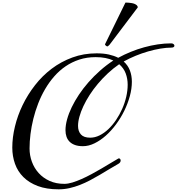

<svg xmlns="http://www.w3.org/2000/svg" viewBox="-20 -1403 1343 1456"><path d="M712.4 -998.5Q765.6 -998.5 805.7 -989.5Q845.7 -980.5 876.5 -964.8Q922.4 -989.7 972.2 -1010Q1022 -1030.3 1073.2 -1044.4Q1124.5 -1058.6 1176.3 -1066.4Q1228 -1074.2 1277.8 -1074.2Q1289.6 -1074.2 1296.1 -1068.6Q1302.7 -1063 1302.7 -1056.2Q1302.7 -1050.8 1297.4 -1046.4Q1292 -1042 1280.8 -1042Q1242.2 -1042 1196.8 -1034.4Q1151.4 -1026.9 1103.8 -1013.2Q1056.2 -999.5 1008.5 -980Q960.9 -960.4 918 -936.5Q950.7 -907.2 965.3 -868.2Q980 -829.1 980 -783.2Q980 -730.5 964.6 -674.1Q949.2 -617.7 922.6 -563.2Q896 -508.8 859.9 -460Q823.7 -411.1 782.5 -374.5Q741.2 -337.9 696.8 -316.2Q652.3 -294.4 608.9 -294.4Q574.2 -294.4 549.3 -303.2Q524.4 -312 508.3 -327.9Q492.2 -343.8 484.4 -366Q476.6 -388.2 476.6 -415.5Q476.6 -453.6 488.8 -498Q501 -542.5 523.7 -589.6Q546.4 -636.7 578.6 -685.1Q610.8 -733.4 651.1 -779.3Q691.4 -825.2 739 -867.4Q786.6 -909.7 839.4 -944.3Q813 -956.5 779.8 -963.1Q746.6 -969.7 705.1 -969.7Q638.7 -969.7 581.8 -951.2Q524.9 -932.6 477.3 -900.1Q429.7 -867.7 390.9 -823.2Q352.1 -778.8 321.8 -726.8Q291.5 -674.8 269.3 -617.4Q247.1 -560.1 232.7 -501.7Q218.3 -443.4 211.2 -386.2Q204.1 -329.1 204.1 -277.3Q204.1 -224.6 221.9 -176.3Q239.7 -127.9 273.4 -90.6Q307.1 -53.2 356.2 -31Q405.3 -8.8 467.8 -8.8Q495.1 -8.8 528.8 -19Q562.5 -29.3 599.4 -45.7Q636.2 -62 674.6 -82.8Q712.9 -103.5 749.3 -124.8Q785.6 -146 818.4 -166Q851.1 -186 877 -200.7Q878.9 -202.1 881.8 -202.1Q887.2 -202.1 891.1 -197.3Q895 -192.4 895 -185.5Q895 -179.2 890.9 -172.4Q886.7 -165.5 877 -160.2Q842.8 -141.1 807.6 -119.6Q772.5 -98.1 736.1 -76.7Q699.7 -55.2 662.1 -35.4Q624.5 -15.6 585.7 -0.5Q546.9 14.6 506.6 23.7Q466.3 32.7 424.8 32.7Q333 32.7 266.8 7.8Q200.7 -17.1 157.5 -60.1Q114.3 -103 93.8 -160.6Q73.2 -218.3 73.2 -283.7Q73.2 -360.8 93.3 -443.8Q113.3 -526.9 151.6 -606.2Q189.9 -685.5 245.4 -756.8Q300.8 -828.1 371.8 -881.8Q442.9 -935.5 528.6 -967Q614.3 -998.5 712.4 -998.5ZM664.1 -358.9Q699.7 -358.9 734.9 -376.2Q770 -393.6 801.5 -423.3Q833 -453.1 859.9 -492.9Q886.7 -532.7 906.5 -577.1Q926.3 -621.6 937.3 -668.9Q948.2 -716.3 948.2 -760.7Q948.2 -806.6 933.1 -846.7Q918 -886.7 883.8 -916Q838.4 -884.8 797.6 -846.7Q756.8 -808.6 722.2 -767.3Q687.5 -726.1 659.7 -682.9Q631.8 -639.6 612.3 -597.9Q592.8 -556.2 582.3 -518.1Q571.8 -480 571.8 -448.2Q571.8 -407.7 593.8 -383.3Q615.7 -358.9 664.1 -358.9ZM931.2 -1383.3Q932.6 -1383.3 939.9 -1383.3Q947.3 -1383.3 957.5 -1382.3Q967.8 -1381.3 979.5 -1379.4Q991.2 -1377.4 1001 -1373.3Q1010.7 -1369.1 1017.6 -1362.8Q1024.4 -1356.4 1024.9 -1347.2L810.1 -1063L796.9 -1051.3Q788.1 -1051.3 783.2 -1056.2Q778.3 -1061 775.9 -1066.4Z"/></svg>

Font: Meddon
Style: Regular
Weight: 400
Designer: Vernon Adams
Foundry: Vernon Adams
Version: Version 1.000